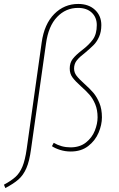

<svg xmlns="http://www.w3.org/2000/svg" viewBox="-65 -757 603 972"><path d="M-45 178Q-8 158 13.5 138.5Q35 119 48.5 86.5Q62 54 70 -2L146 -542Q159 -635 209.5 -686Q260 -737 331 -737Q384 -737 416 -707Q448 -677 448 -630Q448 -596 436.5 -570.5Q425 -545 409 -529Q393 -513 367 -491Q338 -469 324 -451.5Q310 -434 310 -410Q310 -390 322.5 -373.5Q335 -357 362 -333Q390 -308 407.5 -287.5Q425 -267 438 -236Q451 -205 451 -163Q451 -125 434 -85Q417 -45 381.5 -17.5Q346 10 293 10Q265 10 239.5 2Q214 -6 198 -17L207 -34Q246 -11 292 -11Q339 -11 370 -35.5Q401 -60 415 -95.5Q429 -131 429 -163Q429 -201 417 -229.5Q405 -258 388.5 -277Q372 -296 345 -320Q316 -346 302 -365Q288 -384 288 -410Q288 -439 303 -458.5Q318 -478 349 -502Q386 -530 405.5 -557.5Q425 -585 425 -630Q425 -669 399.5 -693Q374 -717 330 -717Q268 -717 224 -671Q180 -625 168 -537L92 -1Q84 59 68.5 94.5Q53 130 28.5 151.5Q4 173 -38 195Z"/></svg>

Font: Fira Sans Condensed Thin
Style: Italic
Weight: 250
Width: 3
Italic angle: -8°
Designer: Carrois Corporate & Edenspiekermann AG
Foundry: Carrois Corporate GbR & Edenspiekermann AG
Version: Version 4.203